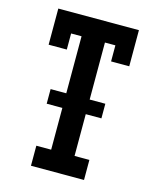

<svg xmlns="http://www.w3.org/2000/svg" viewBox="-111 -812 722 888"><g transform="rotate(15 250.0 -367.5)"><path d="M123 0V-96H194V-296H119V-366H194V-639H144V-562H57V-735H443V-562H356V-639H306V-366H381V-296H306V-96H377V0Z"/></g></svg>

Font: Iosevka Curly Slab
Style: Bold
Weight: 700
Monospace: yes
Designer: Belleve Invis
Foundry: Belleve Invis
Version: Version 22.1.2; ttfautohint (v1.8.4)